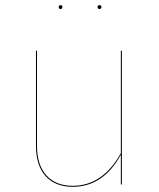

<svg xmlns="http://www.w3.org/2000/svg" viewBox="-20 -713 615 742"><path d="M451 0H447V-115Q379 9 261 9Q194 9 156.5 -32Q119 -73 119 -150V-517H123V-150Q123 -75 159.5 -35Q196 5 261 5Q377 5 447 -121V-517H451ZM221 -686Q221 -678 214 -678Q207 -678 207 -686Q207 -693 214 -693Q221 -693 221 -686ZM372 -686Q372 -683 370 -680.5Q368 -678 365 -678Q361 -678 359 -680.5Q357 -683 357 -686Q357 -693 365 -693Q372 -693 372 -686Z"/></svg>

Font: FiraGO Four
Style: Regular
Weight: 100
Designer: bBox Type
Foundry: bBox Type GmbH
Version: Version 1.001